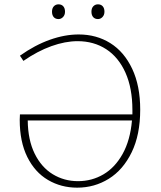

<svg xmlns="http://www.w3.org/2000/svg" viewBox="-20 -859 745 886"><path d="M627 -353Q627 -237 587.5 -156Q548 -75 482 -34Q416 7 336 7Q262 7 201.5 -28.5Q141 -64 106 -134.5Q71 -205 71 -306Q71 -323 72 -331H591V-351Q591 -452 559 -523.5Q527 -595 470 -632Q413 -669 338 -669Q281 -669 217 -646Q153 -623 88 -578L72 -602Q141 -651 210 -675.5Q279 -700 343 -700Q425 -700 489 -660Q553 -620 590 -541.5Q627 -463 627 -353ZM589 -303H108Q109 -213 140 -150Q171 -87 223.5 -55Q276 -23 340 -23Q404 -23 457.5 -54.5Q511 -86 546 -149Q581 -212 589 -303ZM220 -805Q220 -821 228.5 -830Q237 -839 250 -839Q264 -839 272 -830Q280 -821 280 -805Q280 -790 271 -780.5Q262 -771 250 -771Q236 -771 228 -780Q220 -789 220 -805ZM402 -805Q402 -821 410.5 -830Q419 -839 432 -839Q446 -839 454 -830Q462 -821 462 -805Q462 -790 453 -780.5Q444 -771 432 -771Q418 -771 410 -780Q402 -789 402 -805Z"/></svg>

Font: Bitter Pro ExtraLight
Style: Regular
Weight: 275
Designer: Sol Matas, and Bitter project Authors
Foundry: Sol Matas
Version: Version 1.010